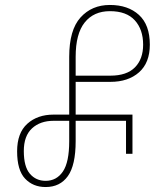

<svg xmlns="http://www.w3.org/2000/svg" viewBox="-20 -744 675 774"><path d="M164 10Q113 10 81 -24Q49 -58 49 -134Q49 -208 90 -245Q131 -282 196 -282H259V-515Q259 -623 304.5 -673.5Q350 -724 423 -724Q496 -724 540 -684Q584 -644 584 -564Q584 -491 540.5 -452.5Q497 -414 425 -414H285V-282H514V-124H488V-257H285V-175Q285 -78 253.5 -34Q222 10 164 10ZM285 -439H425Q491 -439 524 -472.5Q557 -506 557 -564Q557 -625 523.5 -662Q490 -699 423 -699Q358 -699 321.5 -653.5Q285 -608 285 -515ZM164 -15Q208 -15 233.5 -52.5Q259 -90 259 -175V-257H196Q142 -257 109 -226.5Q76 -196 76 -135Q76 -72 100.5 -43.5Q125 -15 164 -15Z"/></svg>

Font: Noto Sans Georgian Condensed Thin
Style: Regular
Weight: 100
Width: 3
Designer: Monotype Design Team, Akaki Razmadze
Foundry: Google LLC
Version: Version 2.005; ttfautohint (v1.8.4.7-5d5b)